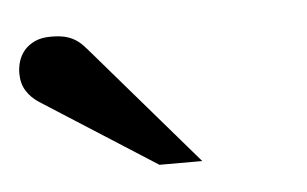

<svg xmlns="http://www.w3.org/2000/svg" viewBox="-29 -770 408 255"><g transform="rotate(-5 175.0 -642.0)"><path d="M174.8 -550.8 22.9 -647.9Q12.2 -654.8 6.1 -664.6Q0 -674.3 0 -688Q0 -695.8 2.4 -703.9Q4.9 -711.9 10.3 -718.3Q15.6 -724.6 24.4 -728.8Q33.2 -732.9 45.9 -732.9Q56.6 -732.9 64 -731.2Q71.3 -729.5 77.1 -726.1Q83 -722.7 87.9 -717.5Q92.8 -712.4 98.1 -706.1L231.9 -550.8Z"/></g></svg>

Font: Charis SIL Am
Style: Regular
Weight: 400
Foundry: SIL International
Version: Version 5.000